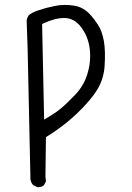

<svg xmlns="http://www.w3.org/2000/svg" viewBox="-20 -779 540 788"><path d="M136.7 -10.7Q150.9 -10.7 160.2 -18.6L168.5 -34.7L166.5 -54.7L168.5 -215.8L171.9 -218.3Q261.7 -273.4 331.5 -349.6Q365.2 -386.7 382.3 -416.5Q405.8 -458 409.2 -506.3Q413.6 -570.3 406.2 -611.3Q402.3 -632.3 395.5 -650.9Q385.3 -677.7 354.5 -714.4Q324.2 -750 283.2 -755.9Q263.7 -758.8 246.1 -758.8Q224.6 -758.8 204.6 -754.4Q168 -747.1 139.9 -737.5Q111.8 -728 99.1 -717.3Q91.3 -708 89.4 -694.8L93.3 -581.5Q93.3 -581.5 105 -43.5Q106.4 -30.8 115.7 -19.5L132.8 -11.2Q134.8 -10.7 136.7 -10.7ZM243.7 -705.1Q285.6 -705.1 314.5 -665.5Q350.1 -617.2 350.1 -549.3Q350.1 -514.6 339.8 -479.5Q325.7 -428.7 288.1 -389.6Q251 -351.1 229.2 -333.3Q207.5 -315.4 171.9 -294.4L161.1 -288.1L152.8 -680.2L157.2 -682.6Q205.6 -705.1 243.7 -705.1Z"/></svg>

Font: Bakudai
Style: ExtraLight
Weight: 200
Version: Version 1.48